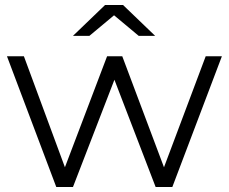

<svg xmlns="http://www.w3.org/2000/svg" viewBox="-20 -751 919 771"><path d="M206 0 8 -525H76L256 -38H225L410 -525H471L654 -38H623L806 -525H871L672 0H605L429 -458H450L273 0ZM273 -607 402 -731H474L603 -607H537L410 -713H466L339 -607Z"/></svg>

Font: Montserrat Thin
Style: Regular
Weight: 400
Version: Version 9.000